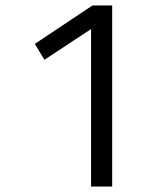

<svg xmlns="http://www.w3.org/2000/svg" viewBox="-20 -680 600 700"><path d="M389 -660V0H312V-574L142 -462L107 -520L317 -660Z"/></svg>

Font: TitilliumWeb-Regular
Style: Regular
Weight: 400
Version: Version 1.001;PS 57.000;hotconv 1.0.70;makeotf.lib2.5.55311